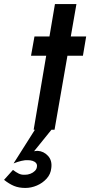

<svg xmlns="http://www.w3.org/2000/svg" viewBox="-113 -640 445 947"><path d="M66 -11 -46 166Q-27 158 -7.5 153.5Q12 149 24 150Q37 150 48 153.5Q59 157 65 164.5Q71 172 69 183Q68 194 59 203Q50 212 37 217Q24 222 10 222Q-7 223 -21 216Q-35 209 -49 198L-93 247Q-68 267 -44 277Q-20 287 12 287Q41 287 69 275Q97 263 117 241Q137 219 140 189Q145 152 124 129Q103 106 73 104Q69 104 64.5 104.5Q60 105 55 106L148 -9ZM57 -460 40 -365H296L312 -460ZM158 -620 53 0H156L264 -620Z"/></svg>

Font: Jost Medium
Style: Italic
Weight: 500
Italic angle: -5°
Version: Version 3.710